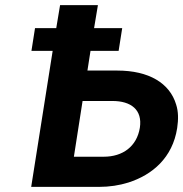

<svg xmlns="http://www.w3.org/2000/svg" viewBox="-20 -731 716 751"><path d="M103 -532H186L102 0H367C408 0 447 -6 482 -17C576 -47 655 -114 673 -230C678 -264 678 -294 669 -322C644 -406 562 -455 439 -455H322L334 -532H444L458 -621H348L363 -711H215L200 -621H117ZM269 -118 303 -336H420C492 -336 538 -302 527 -231C515 -158 460 -118 386 -118Z"/></svg>

Font: Asimov Pro
Style: BdObl
Weight: 700
Designer: Google
Version: Version 2.000980; 2014